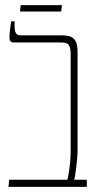

<svg xmlns="http://www.w3.org/2000/svg" viewBox="-20 -730 380 750"><path d="M58 -685H219L222 -710H61ZM13 0H319V-28H270C274 -41 283 -110 283 -143V-526C283 -575 268 -592 221 -592H59C44 -592 37 -603 37 -627V-647H24C20 -625 17 -597 17 -585C17 -571 21 -564 36 -564H219C246 -564 256 -556 256 -519V-130C256 -102 248 -41 243 -28H16Z"/></svg>

Font: Noto Serif Hebrew ExtraCondensed Thin
Style: Regular
Weight: 100
Width: 2
Designer: Monotype Design Team
Foundry: Monotype Imaging Inc.
Version: Version 2.004